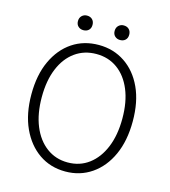

<svg xmlns="http://www.w3.org/2000/svg" viewBox="-129 -991 983 1107"><g transform="rotate(15 363.0 -437.5)"><path d="M363 13Q274 13 206 -34Q138 -81 99 -166Q60 -251 60 -367Q60 -483 99 -567Q138 -651 206 -696.5Q274 -742 363 -742Q451 -742 519.5 -696Q588 -650 626.5 -566.5Q665 -483 665 -367Q665 -251 626.5 -166Q588 -81 519.5 -34Q451 13 363 13ZM363 -41Q435 -41 489 -81.5Q543 -122 573 -195Q603 -268 603 -367Q603 -466 573 -538Q543 -610 489 -649Q435 -688 363 -688Q291 -688 236.5 -649Q182 -610 152 -538Q122 -466 122 -367Q122 -268 152 -195Q182 -122 236.5 -81.5Q291 -41 363 -41ZM253 -801Q235 -801 222.5 -812.5Q210 -824 210 -844Q210 -864 222.5 -876Q235 -888 253 -888Q273 -888 285 -876Q297 -864 297 -844Q297 -824 285 -812.5Q273 -801 253 -801ZM472 -801Q454 -801 441.5 -812.5Q429 -824 429 -844Q429 -864 441.5 -876Q454 -888 472 -888Q492 -888 504 -876Q516 -864 516 -844Q516 -824 504 -812.5Q492 -801 472 -801Z"/></g></svg>

Font: Noto Sans JP Thin Light
Style: Regular
Weight: 300
Version: Version 2.004-H2;hotconv 1.0.118;makeotfexe 2.5.65603